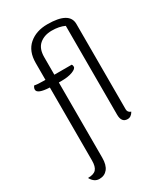

<svg xmlns="http://www.w3.org/2000/svg" viewBox="-239 -854 1035 1196"><g transform="rotate(-30 278.0 -255.5)"><path d="M467 -665V-51Q467 -29 490 -21Q474 8 448 8Q404 8 404 -49V-688Q366 -706 312.5 -706Q259 -706 224.5 -677Q190 -648 190 -586V-460H315Q320 -454 320 -443Q320 -428 289 -416Q258 -404 207 -404H190V137Q190 189 168.5 216Q147 243 109.5 243Q72 243 50 202Q92 202 109 183Q126 164 126 120V-405Q38 -409 38 -440Q38 -453 48 -465Q68 -460 115 -460H126V-581Q126 -666 177 -710Q228 -754 309 -754Q467 -754 467 -665Z"/></g></svg>

Font: Laila Light
Style: Regular
Weight: 300
Designer: Hitesh Malaviya
Foundry: Indian Type Foundry
Version: Version 1.302;PS 1.0;hotconv 1.0.78;makeotf.lib2.5.61930; tt